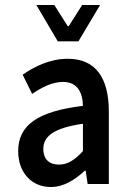

<svg xmlns="http://www.w3.org/2000/svg" viewBox="-20 -739 529 771"><path d="M53 -132C53 -46 107 12 184 12C236 12 281 -17 321 -54H324L332 0H417V-291C417 -428 363 -503 252 -503C182 -503 120 -473 71 -439L109 -362C148 -388 189 -410 233 -410C292 -410 312 -366 313 -314C132 -292 53 -237 53 -132ZM154 -141C154 -190 193 -225 313 -242V-132C281 -98 253 -78 217 -78C180 -78 154 -97 154 -141ZM212 -573H295L382 -719H310L256 -634H252L198 -719H126Z"/></svg>

Font: Falling Sky
Style: Condensed
Weight: 400
Designer: Paul D. Hunt
Foundry: Adobe Systems Incorporated
Version: Version 1.02